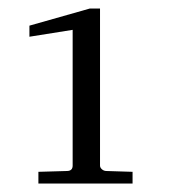

<svg xmlns="http://www.w3.org/2000/svg" viewBox="-20 -812 406 449"><path d="M290 -382.8H69.8V-410.2L136.2 -412.1Q149.9 -412.1 149.9 -424.8V-742.2L48.8 -726.1V-752L189.9 -792H213.9V-424.8Q213.9 -419.9 218.5 -416Q223.1 -412.1 229 -412.1L290 -410.2Z"/></svg>

Font: Charis
Style: Regular
Weight: 400
Designer: Walt Agee, Miriam Martin, Annie Olsen, Victor Gaultney, Lorna Priest, Alan Ward, Bob Hallissy, Martin Hosken, Sharon Cor
Foundry: SIL Global
Version: Version 7.000